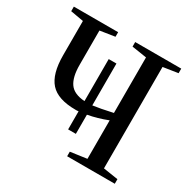

<svg xmlns="http://www.w3.org/2000/svg" viewBox="-148 -801 944 946"><g transform="rotate(30 324.5 -327.5)"><path d="M271 -219Q170 -219 127 -267Q84 -315 84 -421V-616L10 -629V-655H262V-629L178 -616V-421Q178 -351 202.5 -316.5Q227 -282 288 -278V-517H332V-279Q371 -284 443 -300V-616L359 -629V-655H621V-629L537 -616V-39L621 -26V0H350V-26L443 -39V-258Q387 -236 332 -226V-117H288V-220L279 -219Z"/></g></svg>

Font: Libra Serif Modern
Style: Regular
Weight: 400
Designer: Stefan Peev, Context Ltd
Foundry: Stefan Peev, Context Ltd
Version: Version 1.000